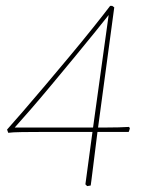

<svg xmlns="http://www.w3.org/2000/svg" viewBox="-20 -534 509 652"><path d="M276 98 270 92 294 -86Q263 -86 219.5 -86Q176 -86 132.5 -86Q89 -86 55 -85.5Q21 -85 8 -83L4 -94Q23 -115 57.5 -155Q92 -195 133.5 -244Q175 -293 217.5 -344Q260 -395 296 -440Q332 -485 354 -514H361L368 -509L313 -101Q324 -101 343 -101Q362 -101 382.5 -101.5Q403 -102 418 -103L421 -99Q421 -97 419.5 -92.5Q418 -88 417 -86H311Q308 -61 304 -30Q300 1 296.5 30Q293 59 290.5 77.5Q288 96 288 96ZM30 -101H296L349 -483Q334 -464 303 -425.5Q272 -387 233.5 -340.5Q195 -294 155.5 -246.5Q116 -199 82.5 -160.5Q49 -122 30 -101Z"/></svg>

Font: Labrada Thin
Style: Italic
Weight: 100
Italic angle: -7°
Designer: Mercedes Jáuregui
Foundry: Omnibus-Type Team
Version: Version 1.000; ttfautohint (v1.8.4.7-5d5b)